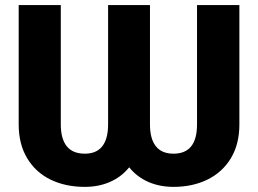

<svg xmlns="http://www.w3.org/2000/svg" viewBox="-20 -727 1018 757"><path d="M53.7 -707H219.7V-236.3Q219.7 -179.7 243.2 -150.4Q266.6 -121.1 314.5 -121.1Q360.4 -121.1 383.3 -150.4Q406.2 -179.7 406.2 -236.3V-707H571.3V-236.3Q571.3 -179.7 594.5 -150.4Q617.7 -121.1 664.1 -121.1Q756.8 -121.1 756.8 -236.3V-707H923.8V-236.3Q923.8 -158.7 890.4 -103.3Q856.9 -47.9 798.1 -19Q739.3 9.8 664.1 9.8Q609.4 9.8 564.7 -9.8Q520 -29.3 489.3 -67.4Q458.5 -29.3 413.8 -9.8Q369.1 9.8 314.5 9.8Q238.3 9.8 179.4 -18.8Q120.6 -47.4 87.2 -103Q53.7 -158.7 53.7 -236.3Z"/></svg>

Font: Pretendard JP ExtraBold
Style: Regular
Weight: 800
Designer: Base glyphs from Inter by Rasmus Andersson; Hangeul glyphs from Noto Sans CJK(Source Han Sans) by Jang Soo-young and Kan
Foundry: Kil Hyung-jin
Version: Version 1.309